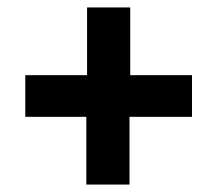

<svg xmlns="http://www.w3.org/2000/svg" viewBox="-20 -588 560 516"><path d="M212 -92H328V-274H496V-386H330V-568H214V-386H48V-274H212Z"/></svg>

Font: Source Sans Pro Black
Style: Italic
Weight: 900
Italic angle: -11°
Designer: Paul D. Hunt
Foundry: Adobe Systems Incorporated
Version: Version 3.006;hotconv 1.0.111;makeotfexe 2.5.65597